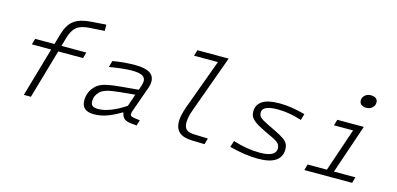

<svg xmlns="http://www.w3.org/2000/svg" viewBox="-67 -1130 3202 1548"><g transform="rotate(15 1534.5 -356.0)"><path d="M127.9 -410.2 142.1 -460H303.2L325.2 -537.1Q342.8 -599.6 368.2 -634.5Q393.6 -669.4 436.5 -687.7Q479.5 -706.1 550.8 -710.9L667 -719.2V-667L543 -659.2Q471.2 -654.8 436.3 -626.5Q401.4 -598.1 382.8 -534.2L361.8 -460H568.8L555.2 -410.2H348.1L230 0H170.9L289.1 -410.2Z M1050.8 -102.1Q1044.9 -83.5 1044.9 -74.2Q1044.9 -63 1053.5 -57.9Q1062 -52.7 1083 -49.8L1127 -43.9L1112.8 2.9L1064 -2Q1025.4 -5.4 1006.8 -22Q988.3 -38.6 983.9 -69.8H977.5Q910.2 -29.8 859.1 -12.5Q808.1 4.9 754.9 4.9Q652.8 4.9 652.8 -84Q652.8 -155.3 703.6 -206.1Q729 -231.4 770.3 -244.4Q811.5 -257.3 903.8 -266.1L1055.7 -279.8L1069.8 -321.8Q1075.7 -341.8 1075.7 -356Q1075.7 -386.2 1049.1 -400.6Q1022.5 -415 960.9 -415Q896.5 -415 774.9 -395L789.6 -448.2Q884.3 -464.8 976.6 -464.8Q1058.6 -464.8 1097.7 -440.9Q1136.7 -417 1136.7 -369.1Q1136.7 -343.3 1127.9 -318.8ZM777.8 -44.9Q871.6 -44.9 1003.9 -131.8L1038.6 -233.9L913.6 -222.2Q836.4 -214.4 802.2 -203.1Q768.1 -191.9 750 -173.8Q715.8 -139.6 715.8 -94.2Q715.8 -69.3 729.5 -57.1Q743.2 -44.9 777.8 -44.9Z M1461.4 -244.1 1613.8 -660.2H1414.6L1429.7 -710H1690.4L1518.6 -235.8Q1494.6 -170.9 1494.6 -127Q1494.6 -85 1514.4 -67.1Q1534.2 -49.3 1579.6 -47.9L1695.3 -43.9L1680.7 6.8L1572.8 3.9Q1502 1.5 1467.8 -28.6Q1433.6 -58.6 1433.6 -119.1Q1433.6 -167 1461.4 -244.1Z M2321.3 -118.2Q2321.3 -58.6 2273.7 -24.9Q2226.1 8.8 2124.5 8.8Q2020 8.8 1887.2 -25.9L1904.3 -79.1Q2020.5 -42 2127.4 -42Q2261.2 -42 2261.2 -111.8Q2261.2 -136.7 2245.8 -153.6Q2230.5 -170.4 2184.1 -191.9L2118.2 -223.1Q2065.4 -248 2037.4 -269.5Q2009.3 -291 2000.7 -309.1Q1992.2 -327.1 1992.2 -352.1Q1992.2 -406.2 2038.1 -437Q2084 -467.8 2181.2 -467.8Q2279.8 -467.8 2395.5 -435.1L2380.4 -382.8Q2274.4 -417 2181.2 -417Q2052.2 -417 2052.2 -357.9Q2052.2 -333.5 2066.9 -318.6Q2081.5 -303.7 2130.4 -279.8L2196.3 -248Q2250.5 -221.7 2276.1 -203.6Q2301.8 -185.5 2311.5 -166.7Q2321.3 -147.9 2321.3 -118.2Z M2863.3 -613.8Q2837.9 -613.8 2822 -626.2Q2806.2 -638.7 2806.2 -661.1Q2806.2 -684.6 2825.2 -702.9Q2844.2 -721.2 2876 -721.2Q2904.3 -721.2 2918.7 -709Q2933.1 -696.8 2933.1 -674.8Q2933.1 -649.4 2913.3 -631.6Q2893.6 -613.8 2863.3 -613.8ZM2525.9 -49.8H2687L2809.1 -410.2H2649.9L2664.1 -460H2885.3L2746.1 -49.8H2925.3L2911.1 0H2512.2Z"/></g></svg>

Font: IntelOne Mono Light
Style: Italic
Weight: 300
Italic angle: -16°
Designer: Fred Shallcrass
Foundry: Frere-Jones Type LLC
Version: Version 1.200;hotconv 1.1.0;makeotfexe 2.6.0;FJTRelease1.2